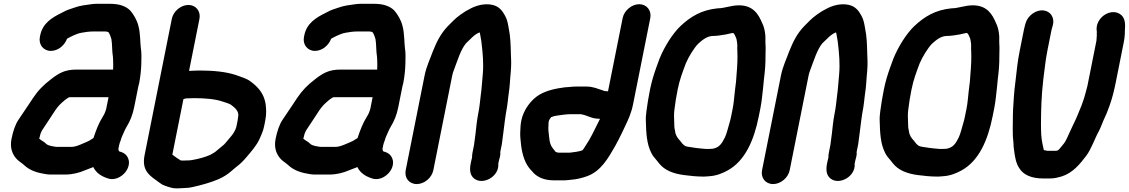

<svg xmlns="http://www.w3.org/2000/svg" viewBox="-20 -764 6044 1028"><path d="M724.8 -317C731.7 -351.7 735.5 -389 736.6 -422.1C737.1 -448.5 738.6 -482.5 734 -507.4C731.9 -519.2 732.1 -538.6 730.7 -554.4L728.3 -582.6C727 -594 726.3 -603.3 724.4 -611.1L720 -629.1C713.1 -656.1 694.7 -688.3 677.5 -707.3C655.2 -730.7 618.2 -743.5 572.4 -743.5H509.4C499.1 -743.5 487.1 -744 475.4 -742.4C440.9 -737.6 408.2 -734.6 376.8 -722.7C359 -716.6 340.6 -711.5 322.7 -701.8L307.4 -693.9C259.5 -670.3 208.2 -639.8 195.3 -575L193.5 -566C185.5 -526.2 211.8 -491.5 252.1 -491.5C290.7 -491.5 325.6 -520.5 339 -556.7C342.5 -559 347.6 -561.7 350.2 -562.9L370.2 -572.9C383.1 -578.8 401.9 -586.6 416.5 -588.7C436.4 -592.1 456.7 -595.5 477.9 -595.5H542.9C546.2 -595.5 549.3 -594.5 552.7 -594.5C553.7 -594.5 556.1 -593.6 560.4 -592C568.3 -581.1 571.6 -570.7 576.4 -554.9C581.4 -528.9 579.1 -491 584.7 -459.2L585.7 -440.2C586 -421.8 586.7 -408.6 585.5 -391.5H389.2C325.9 -391.5 293.7 -371.3 252.3 -339.2C211.9 -308 184.4 -280.6 156.2 -238.3L139.1 -212.4C119.1 -183.7 98.7 -151 79.5 -123.6C61.2 -97.5 48.9 -57.3 41.7 -21C31.9 28 46.2 62.4 69.3 87.4C82.2 100.9 99.8 110.9 110.1 120.8C134 143.6 168.4 158.3 208.9 165.3L225.2 168.3C232.6 169.7 241.4 170.5 250 170.5H331C367.5 170.5 405.9 160.8 435.7 147.4C448.2 142.8 464.8 136.6 479.5 130.5C495 162 522.8 180.7 560.2 192C602 205 645.8 174 661.7 141.5C683.8 96.6 661.1 59.4 629.4 50C624.2 48.4 621 47.7 617.8 46C616.2 43.4 614.3 38.4 613.7 34.3L617.9 12.9C618.9 9.9 620.3 5.3 621.6 -0.6C624 -6.4 627.3 -14.1 628.7 -21C629.2 -23.6 630.3 -26.8 632.1 -30.6C642.1 -51.1 646.8 -66.6 657.4 -84.3C677.1 -116.5 690.3 -149.1 698.6 -191L721.2 -304C721.9 -307.7 723.9 -312.5 724.8 -317ZM193.1 -33C196 -47.8 201.5 -60.4 204.5 -65.1C221.6 -92.4 244.1 -123.3 261.8 -152L275.9 -173.6C293.4 -198.6 303 -207.8 329.3 -229.7C337 -235.2 342.7 -240.2 351.5 -243.5L561.1 -243.5L548.6 -180.8L543.7 -165.8C540.3 -156.5 536.2 -148.2 530.3 -139.1C508.3 -104.9 493.8 -65.2 480.4 -24.9L457.2 -10.5C448.6 -5.8 440.6 -2.6 430.4 1.7C406.8 11.6 385.8 22.5 360.5 22.5H285.5C282.2 22.5 278.9 22.2 275.8 21.7L259.4 18.7C258.9 18.6 258 18.5 257.3 18.5C253.9 18.5 253.3 17.1 250.4 16.6C241 15.2 229 9.2 225 4.2C217.7 -4.9 198.1 -12.7 189.9 -22C190.3 -23.8 192.4 -29.4 193.1 -33Z M986.4 -237.5C997.5 -237.5 1007.3 -237.8 1021 -238.5C1077.1 -238.4 1133.7 -233.8 1172.1 -220.1C1187.7 -214.9 1208.2 -209.3 1217.6 -202.5C1239.2 -185.9 1261.1 -168.4 1255 -138C1253.7 -131.3 1253.4 -124.7 1252.1 -118L1246.5 -90C1241.7 -66 1227.5 -45.5 1213.8 -30.2C1203.5 -18.8 1189.5 0.4 1179.5 9.9C1169.3 19.5 1156.4 28.1 1142.5 40.8C1131.7 50.9 1121.9 56.2 1105.9 65.1C1078.6 77.4 1043.9 86.6 1009.5 92.7L996.2 94.5C973.8 94.7 947.8 97.6 944.2 93.2C943.6 92.4 942.5 91.4 941.5 90.8C927.3 83 917.3 74.4 902.7 64L962.1 -233.2C969.4 -235.7 972.8 -237.5 986.4 -237.5ZM1016 -385.5C1007.6 -385.5 1000.4 -385.2 992.2 -384.4L1047.9 -663C1055.9 -703.2 1029.3 -737.5 988.7 -737.5C948.1 -737.5 907.9 -703.2 899.9 -663L753.9 68C736.4 155.9 790.1 180.8 829.9 211.4C830 211.5 830.2 211.6 830.3 211.7L847.9 223.7C848.2 224 848.9 224.3 849.4 224.5C865.2 231.7 886.2 239.2 907.4 243.3C930.2 246.7 951.8 242.5 970.6 242.5C982.6 242.5 996 240.9 1008.3 238.2C1058.7 227 1106.3 213.9 1150.2 195.4C1150.5 195.3 1150.9 195.1 1151.2 194.9L1171.2 184.9C1191.8 174.4 1212.1 158.4 1229.6 142.6L1244.5 130.2C1266 114.5 1284.9 95.4 1302.8 73.7C1324.7 47.7 1354.4 15 1370.6 -22.2L1381.8 -48.2C1387.3 -61.3 1391.4 -74.4 1394.1 -88L1400.1 -118C1407.7 -156.1 1405.3 -183.5 1401.7 -210.2C1392.1 -265 1360.7 -298.9 1322.2 -327.4C1299.7 -344.8 1270.9 -351.7 1244.2 -361.9C1190.1 -380.1 1120.8 -386.5 1047.2 -386.5C1035.9 -386.5 1025.2 -385.5 1016 -385.5Z M2138.8 -317C2145.7 -351.7 2149.5 -389 2150.6 -422.1C2151.1 -448.5 2152.6 -482.5 2148 -507.4C2145.9 -519.2 2146.1 -538.6 2144.7 -554.4L2142.3 -582.6C2141 -594 2140.3 -603.3 2138.4 -611.1L2134 -629.1C2127.1 -656.1 2108.7 -688.3 2091.5 -707.3C2069.2 -730.7 2032.2 -743.5 1986.4 -743.5H1923.4C1913.1 -743.5 1901.1 -744 1889.4 -742.4C1854.9 -737.6 1822.2 -734.6 1790.8 -722.7C1773 -716.6 1754.6 -711.5 1736.7 -701.8L1721.4 -693.9C1673.5 -670.3 1622.2 -639.8 1609.3 -575L1607.5 -566C1599.5 -526.2 1625.8 -491.5 1666.1 -491.5C1704.7 -491.5 1739.6 -520.5 1753 -556.7C1756.5 -559 1761.6 -561.7 1764.2 -562.9L1784.2 -572.9C1797.1 -578.8 1815.9 -586.6 1830.5 -588.7C1850.4 -592.1 1870.7 -595.5 1891.9 -595.5H1956.9C1960.2 -595.5 1963.3 -594.5 1966.7 -594.5C1967.7 -594.5 1970.1 -593.6 1974.4 -592C1982.3 -581.1 1985.6 -570.7 1990.4 -554.9C1995.4 -528.9 1993.1 -491 1998.7 -459.2L1999.7 -440.2C2000 -421.8 2000.7 -408.6 1999.5 -391.5H1803.2C1739.9 -391.5 1707.7 -371.3 1666.3 -339.2C1625.9 -308 1598.4 -280.6 1570.2 -238.3L1553.1 -212.4C1533.1 -183.7 1512.7 -151 1493.5 -123.6C1475.2 -97.5 1462.9 -57.3 1455.7 -21C1445.9 28 1460.2 62.4 1483.3 87.4C1496.2 100.9 1513.8 110.9 1524.1 120.8C1548 143.6 1582.4 158.3 1622.9 165.3L1639.2 168.3C1646.6 169.7 1655.4 170.5 1664 170.5H1745C1781.5 170.5 1819.9 160.8 1849.7 147.4C1862.2 142.8 1878.8 136.6 1893.5 130.5C1909 162 1936.8 180.7 1974.2 192C2016 205 2059.8 174 2075.7 141.5C2097.8 96.6 2075.1 59.4 2043.4 50C2038.2 48.4 2035 47.7 2031.8 46C2030.2 43.4 2028.3 38.4 2027.7 34.3L2031.9 12.9C2032.9 9.9 2034.3 5.3 2035.6 -0.6C2038 -6.4 2041.3 -14.1 2042.7 -21C2043.2 -23.6 2044.3 -26.8 2046.1 -30.6C2056.1 -51.1 2060.8 -66.6 2071.4 -84.3C2091.1 -116.5 2104.3 -149.1 2112.6 -191L2135.2 -304C2135.9 -307.7 2137.9 -312.5 2138.8 -317ZM1607.1 -33C1610 -47.8 1615.5 -60.4 1618.5 -65.1C1635.6 -92.4 1658.1 -123.3 1675.8 -152L1689.9 -173.6C1707.4 -198.6 1717 -207.8 1743.3 -229.7C1751 -235.2 1756.7 -240.2 1765.5 -243.5L1975.1 -243.5L1962.6 -180.8L1957.7 -165.8C1954.3 -156.5 1950.2 -148.2 1944.3 -139.1C1922.3 -104.9 1907.8 -65.2 1894.4 -24.9L1871.2 -10.5C1862.6 -5.8 1854.6 -2.6 1844.4 1.7C1820.8 11.6 1799.8 22.5 1774.5 22.5H1699.5C1696.2 22.5 1692.9 22.2 1689.8 21.7L1673.4 18.7C1672.9 18.6 1672 18.5 1671.3 18.5C1667.9 18.5 1667.3 17.1 1664.4 16.6C1655 15.2 1643 9.2 1639 4.2C1631.7 -4.9 1612.1 -12.7 1603.9 -22C1604.3 -23.8 1606.4 -29.4 1607.1 -33Z M2518.4 10.4 2509.9 53C2508.1 62 2507.3 70.8 2507.3 80.5C2505.7 85.8 2504.3 91.3 2503.1 97L2500.1 112C2493.2 146.8 2496.7 174.2 2518.6 191.8C2565.5 229.3 2654.1 180.9 2647.9 113L2651.1 97C2653.5 85 2661.5 65.6 2658.3 51.1L2667.1 7C2667.1 6.8 2667.2 6.6 2667.2 6.3C2674 -39.6 2677 -74.6 2683.2 -118.7L2688.3 -154.3C2691 -167.8 2693.3 -181 2694.8 -191.8L2698.8 -221.8C2700.1 -231.8 2700.8 -243.7 2703.1 -258.5C2710.6 -305.1 2710.5 -341.1 2715.2 -384.3C2717.9 -420.5 2717.2 -446.9 2715.2 -480.9C2714.2 -525.1 2712.7 -570.1 2704.3 -609.6C2699.8 -635.2 2696.7 -658.3 2683.8 -680.5C2670.1 -706.3 2651.6 -730.8 2614.8 -738.3C2572.5 -746.8 2531.1 -734.6 2500.3 -718.8C2477.2 -706.8 2467.5 -701.5 2444.1 -684.5C2414.4 -663 2401 -646.6 2377.7 -623.8C2340.3 -584.9 2318.8 -542.4 2297.2 -488.2C2282.6 -447.6 2263 -408.3 2253.2 -359L2152.2 147C2144 188 2170.3 221.5 2211.3 221.5C2252.3 221.5 2292 187.9 2300.2 147L2401.2 -359C2403.2 -369 2405.9 -378.2 2409.7 -387.7C2429.9 -440.6 2446.8 -498.7 2475.2 -532.3C2500.1 -555.1 2519.7 -580.1 2547.9 -590.7C2548.7 -589.2 2549.7 -586.7 2549.9 -585C2552.6 -564.9 2557.3 -549.1 2559.1 -526.4C2565 -477.1 2569.8 -422.3 2565 -367.7C2560.5 -326.8 2559.8 -292 2553.7 -251.2C2549.2 -212.4 2547.4 -189.7 2539.8 -152C2532.7 -116.2 2529.8 -79.3 2525.8 -46.5C2523.8 -36 2523.7 -26 2522.1 -18C2520.4 -9.3 2520.1 -1.9 2518.4 10.4Z M3030.6 53.5H2973.3C2964 53.5 2963.5 52.3 2954.6 48.7L2946.2 38.2C2934.9 24 2927.7 14.4 2923.2 -7.3L2919.7 -33.8C2918.8 -42 2917.6 -53.6 2916.3 -66.4C2915.2 -82 2917.3 -90.5 2917.1 -108.4L2918.7 -116C2919.8 -121.9 2923.4 -125.8 2930.4 -136.5C2941.3 -141.1 2952.4 -144.2 2965.4 -145.6C2987.5 -148 3009.8 -152.5 3031.4 -152.5H3090.5C3091.3 -152.2 3092.5 -151.8 3093.5 -151.6C3123.3 -147.2 3146.7 -128.8 3183 -128.5C3185.1 -128.3 3188.6 -127.9 3192.6 -127.7L3182.5 -107.6C3160.5 -64.2 3141.2 -21 3115.7 15.4C3113.5 18.7 3105 34 3097.9 41.1C3078 47.4 3058.5 50.5 3030.6 53.5ZM3402.5 -741.5C3361.9 -741.5 3321.7 -707.2 3313.7 -667L3235.5 -275.5H3230C3226.3 -275.5 3221.7 -276.5 3217.2 -276.5L3204.8 -280.9C3182.3 -287.8 3156 -300.5 3122 -300.5H3062C3051.3 -300.5 3042.4 -300 3030.3 -298.4L3004.2 -296.5C3004.1 -296.5 3003.7 -296.4 3003.5 -296.4C2953.1 -289.8 2907.1 -279.8 2867.3 -256.4C2825.2 -231.7 2782.8 -177 2771.3 -119C2769 -107.7 2767.6 -97.4 2767 -87.1C2766.3 -66.3 2764.1 -50.4 2766.1 -25.7C2770.1 30 2778.8 80.3 2803.1 120.8C2812.4 136.2 2826.6 150.7 2838.2 163.5C2861.5 186.4 2897 201.5 2943.8 201.5H2987.3C3006.7 202.6 3021 199.9 3037.4 198.5C3066.9 196.4 3096.9 188.8 3122.6 179.7C3197.6 153.1 3237.1 81.5 3273 19.2L3294 -20.3C3305.4 -43.8 3316 -63.3 3326.7 -87.9C3344.3 -124.3 3360.2 -158.7 3369.6 -206L3461.7 -667C3469.7 -707.2 3443.1 -741.5 3402.5 -741.5Z M3823.6 -719.5C3823.3 -719.5 3822.8 -719.5 3822.4 -719.4C3735.2 -710.9 3676.4 -674.2 3623.1 -624.1C3579.3 -581.8 3537.8 -514.1 3511.9 -451.6C3511.9 -451.5 3511.8 -451.2 3511.7 -451.1L3494.1 -403C3481.1 -366.3 3469.3 -329.7 3460.6 -286C3456.4 -265.1 3452.7 -245 3449.3 -224.4C3444.3 -185.9 3436.3 -150.2 3438 -116.1C3439.5 -52 3442.7 7.1 3466.9 54.1C3475.1 71.7 3486.3 82.5 3496.2 94.8L3509.8 111.8C3538.2 147.3 3584.7 166 3642.8 173.4C3677.3 177.8 3709.2 181.5 3748.8 181.5C3758.9 181.5 3769.3 180.1 3778 179.5C3815.7 177.4 3849.5 163.1 3875.9 148.6C3969.7 97.2 4017.3 -14.3 4042.4 -140L4051.4 -185C4058.5 -220.2 4061.5 -258.1 4065.4 -290.1L4070.3 -340.1C4075.9 -384 4079 -421.9 4078.6 -462.5C4078.6 -484.8 4080.3 -505.7 4078.5 -528.3C4077.2 -546.7 4079.7 -564.8 4076.6 -585.2C4073.7 -604.1 4070.5 -621.3 4061.1 -640C4041.9 -685.2 4014.4 -735.5 3936.8 -735.5C3893.6 -735.5 3858.8 -719.5 3823.6 -719.5ZM3905.7 -587.5C3914.7 -580.9 3916.4 -569 3922.6 -557.4C3924.3 -551.2 3925.3 -542.9 3926.8 -533.5C3928.9 -523 3926.3 -507.9 3927.9 -490.7C3929.8 -453.3 3927.5 -409.1 3923.8 -366.5L3920.8 -326.7L3914.6 -276C3911.2 -247.8 3909.3 -214.6 3903.4 -185L3894.4 -140C3892 -127.7 3889 -116 3885.4 -104.3C3878 -79.4 3870.9 -48.8 3861.8 -29.3C3844.5 6.3 3830.5 26.1 3795.5 32.5C3788.7 32.6 3782.8 32.8 3773.8 33.5H3758.9C3739 31.5 3709.5 29.4 3690.1 25.7C3675.4 22.9 3657.4 22.2 3647.5 17C3637.4 10.3 3629.8 1.8 3622.2 -9.3C3622 -9.6 3621.7 -10 3621.4 -10.3C3607.1 -25.7 3596.8 -39.8 3594.5 -62.6C3594.4 -63 3594.3 -63.6 3594.2 -64.1C3590.4 -79.6 3590.1 -86.1 3589.9 -108.7C3589.2 -135.4 3587.3 -151.9 3591.4 -179.9C3594.9 -211.4 3601.3 -249.7 3608.4 -285C3618.9 -337.8 3634.4 -377.3 3652 -424.6C3667.2 -460.1 3694.2 -504.5 3717.3 -529.1C3739.6 -549.3 3765.7 -571.5 3798.1 -571.5C3822 -571.5 3846.3 -576.6 3866.6 -579.6C3879.3 -581.5 3893.8 -586.9 3905.7 -587.5Z M4426.4 10.4 4417.9 53C4416.1 62 4415.3 70.8 4415.3 80.5C4413.7 85.8 4412.3 91.3 4411.1 97L4408.1 112C4401.2 146.8 4404.7 174.2 4426.6 191.8C4473.5 229.3 4562.1 180.9 4555.9 113L4559.1 97C4561.5 85 4569.5 65.6 4566.3 51.1L4575.1 7C4575.1 6.8 4575.2 6.6 4575.2 6.3C4582 -39.6 4585 -74.6 4591.2 -118.7L4596.3 -154.3C4599 -167.8 4601.3 -181 4602.8 -191.8L4606.8 -221.8C4608.1 -231.8 4608.8 -243.7 4611.1 -258.5C4618.6 -305.1 4618.5 -341.1 4623.2 -384.3C4625.9 -420.5 4625.2 -446.9 4623.2 -480.9C4622.2 -525.1 4620.7 -570.1 4612.3 -609.6C4607.8 -635.2 4604.7 -658.3 4591.8 -680.5C4578.1 -706.3 4559.6 -730.8 4522.8 -738.3C4480.5 -746.8 4439.1 -734.6 4408.3 -718.8C4385.2 -706.8 4375.5 -701.5 4352.1 -684.5C4322.4 -663 4309 -646.6 4285.7 -623.8C4248.3 -584.9 4226.8 -542.4 4205.2 -488.2C4190.6 -447.6 4171 -408.3 4161.2 -359L4060.2 147C4052 188 4078.3 221.5 4119.3 221.5C4160.3 221.5 4200 187.9 4208.2 147L4309.2 -359C4311.2 -369 4313.9 -378.2 4317.7 -387.7C4337.9 -440.6 4354.8 -498.7 4383.2 -532.3C4408.1 -555.1 4427.7 -580.1 4455.9 -590.7C4456.7 -589.2 4457.7 -586.7 4457.9 -585C4460.6 -564.9 4465.3 -549.1 4467.1 -526.4C4473 -477.1 4477.8 -422.3 4473 -367.7C4468.5 -326.8 4467.8 -292 4461.7 -251.2C4457.2 -212.4 4455.4 -189.7 4447.8 -152C4440.7 -116.2 4437.8 -79.3 4433.8 -46.5C4431.8 -36 4431.7 -26 4430.1 -18C4428.4 -9.3 4428.1 -1.9 4426.4 10.4Z M5075.6 -719.5C5075.3 -719.5 5074.8 -719.5 5074.4 -719.4C4987.2 -710.9 4928.4 -674.2 4875.1 -624.1C4831.3 -581.8 4789.8 -514.1 4763.9 -451.6C4763.9 -451.5 4763.8 -451.2 4763.7 -451.1L4746.1 -403C4733.1 -366.3 4721.3 -329.7 4712.6 -286C4708.4 -265.1 4704.7 -245 4701.3 -224.4C4696.3 -185.9 4688.3 -150.2 4690 -116.1C4691.5 -52 4694.7 7.1 4718.9 54.1C4727.1 71.7 4738.3 82.5 4748.2 94.8L4761.8 111.8C4790.2 147.3 4836.7 166 4894.8 173.4C4929.3 177.8 4961.2 181.5 5000.8 181.5C5010.9 181.5 5021.3 180.1 5030 179.5C5067.7 177.4 5101.5 163.1 5127.9 148.6C5221.7 97.2 5269.3 -14.3 5294.4 -140L5303.4 -185C5310.5 -220.2 5313.5 -258.1 5317.4 -290.1L5322.3 -340.1C5327.9 -384 5331 -421.9 5330.6 -462.5C5330.6 -484.8 5332.3 -505.7 5330.5 -528.3C5329.2 -546.7 5331.7 -564.8 5328.6 -585.2C5325.7 -604.1 5322.5 -621.3 5313.1 -640C5293.9 -685.2 5266.4 -735.5 5188.8 -735.5C5145.6 -735.5 5110.8 -719.5 5075.6 -719.5ZM5157.7 -587.5C5166.7 -580.9 5168.4 -569 5174.6 -557.4C5176.3 -551.2 5177.3 -542.9 5178.8 -533.5C5180.9 -523 5178.3 -507.9 5179.9 -490.7C5181.8 -453.3 5179.5 -409.1 5175.8 -366.5L5172.8 -326.7L5166.6 -276C5163.2 -247.8 5161.3 -214.6 5155.4 -185L5146.4 -140C5144 -127.7 5141 -116 5137.4 -104.3C5130 -79.4 5122.9 -48.8 5113.8 -29.3C5096.5 6.3 5082.5 26.1 5047.5 32.5C5040.7 32.6 5034.8 32.8 5025.8 33.5H5010.9C4991 31.5 4961.5 29.4 4942.1 25.7C4927.4 22.9 4909.4 22.2 4899.5 17C4889.4 10.3 4881.8 1.8 4874.2 -9.3C4874 -9.6 4873.7 -10 4873.4 -10.3C4859.1 -25.7 4848.8 -39.8 4846.5 -62.6C4846.4 -63 4846.3 -63.6 4846.2 -64.1C4842.4 -79.6 4842.1 -86.1 4841.9 -108.7C4841.2 -135.4 4839.3 -151.9 4843.4 -179.9C4846.9 -211.4 4853.3 -249.7 4860.4 -285C4870.9 -337.8 4886.4 -377.3 4904 -424.6C4919.2 -460.1 4946.2 -504.5 4969.3 -529.1C4991.6 -549.3 5017.7 -571.5 5050.1 -571.5C5074 -571.5 5098.3 -576.6 5118.6 -579.6C5131.3 -581.5 5145.8 -586.9 5157.7 -587.5Z M5508.4 -691C5490.5 -678.1 5478 -661.3 5471.6 -641.3L5468.3 -630C5465.7 -620.2 5463.7 -612.2 5462.3 -605L5440.5 -496C5427.1 -429 5424.8 -394.4 5416.8 -327.1C5409.5 -274.6 5406.6 -220.3 5404.2 -178.3C5402.3 -147.3 5403.6 -104 5402.4 -73.9C5401.8 -41.7 5403.3 -26.4 5406.1 -0.6L5407.3 23.3C5408.4 35.5 5409.9 46.3 5411.8 57.4C5416.9 86.5 5419.9 109.9 5437.2 136C5459 173.1 5504.6 191.5 5564.8 191.5H5602.8C5625.7 191.5 5646.1 185.9 5663.7 180.9C5723.9 162.1 5761.9 114.8 5795.9 70.1C5823.7 33 5842.1 -23.8 5862.9 -60.7C5873.5 -79.5 5887.6 -120.8 5896.6 -138.3C5907.2 -159.3 5912.5 -178.1 5921.2 -199.7C5935.3 -238.2 5945.6 -281.3 5954 -323L5996.5 -536C5999.8 -552.7 6002 -567.6 6002.3 -581.2L6002.7 -597.8C6005.9 -634.5 6005.7 -672 5974.5 -690.1C5937.7 -711.5 5891.7 -692.6 5867.8 -659.2C5856.2 -643.1 5849.7 -623.3 5851.5 -603.5C5851.9 -598.6 5853.1 -594 5852.7 -592C5851.5 -586.3 5852.3 -582.5 5852.6 -575.7L5851.5 -560.5C5851.1 -555.4 5850.8 -550.8 5850.5 -546.1L5801.9 -302.5C5794.6 -276.5 5788 -247.5 5779.4 -224L5770.4 -198.5C5759.2 -173.5 5744.3 -131.7 5731.6 -107.8C5719.7 -84.5 5703.1 -45.9 5691.1 -20.5C5680.3 0.6 5675.4 6.4 5661 23.1C5649 36.9 5646.8 43.5 5632.3 43.5H5587.3C5584 42.9 5575.7 41 5568.8 39.3C5566.1 29.2 5563.4 16.6 5561 3.4C5554 -31.4 5553.9 -59.4 5553.5 -101.5C5554.1 -180 5555.7 -248.9 5565.9 -337.9C5575.2 -404 5576.4 -435.5 5588.5 -496L5610.3 -605C5610.8 -607.6 5611.8 -611.2 5613.5 -616.7L5616.8 -627.9C5622.4 -647.9 5620 -666.3 5610.3 -682C5591.3 -712.3 5546.4 -718.6 5508.4 -691Z"/></svg>

Font: Smoothie
Style: SeBdIt
Weight: 600
Foundry: Cannot Into Space Fonts
Version: Version 0.8